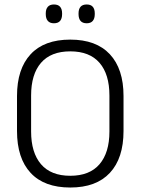

<svg xmlns="http://www.w3.org/2000/svg" viewBox="-20 -827 628 858"><path d="M294 11Q177.5 11 116.8 -54.5Q56 -120 56 -241.5V-398Q56 -519 116.8 -584.5Q177.5 -650 294 -650Q410 -650 471 -584.5Q532 -519 532 -398V-241.5Q532 -120 471 -54.5Q410 11 294 11ZM294 -41.5Q380.5 -41.5 424.8 -93.2Q469 -145 469 -239.5V-400Q469 -495 424.8 -546.2Q380.5 -597.5 294 -597.5Q207.5 -597.5 163.2 -546.2Q119 -495 119 -400V-239.5Q119 -145 163.2 -93.2Q207.5 -41.5 294 -41.5ZM221 -723Q203 -723 193.8 -733.5Q184.5 -744 184.5 -764V-767Q184.5 -786.5 193.8 -796.8Q203 -807 221 -807Q239.5 -807 248.5 -796.8Q257.5 -786.5 257.5 -767V-764Q257.5 -744 248.5 -733.5Q239.5 -723 221 -723ZM367.5 -723Q349 -723 340 -733.5Q331 -744 331 -764V-767Q331 -786.5 340 -796.8Q349 -807 367.5 -807Q385.5 -807 394.5 -796.8Q403.5 -786.5 403.5 -767V-764Q403.5 -744 394.5 -733.5Q385.5 -723 367.5 -723Z"/></svg>

Font: Anek Devanagari Medium Light
Style: Regular
Weight: 300
Version: Version 1.003